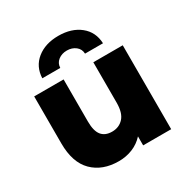

<svg xmlns="http://www.w3.org/2000/svg" viewBox="-175 -916 1042 1074"><g transform="rotate(-30 346.0 -379.5)"><path d="M631 -542V0H450V-58Q420 -25 378.5 -8Q337 9 289 9Q184 9 121.5 -53Q59 -115 59 -239V-542H249V-270Q249 -209 271.5 -181Q294 -153 339 -153Q384 -153 412.5 -184Q441 -215 441 -281V-542ZM345 -768Q430 -768 484 -724.5Q538 -681 541 -607H425Q424 -637 401 -655Q378 -673 345 -673Q312 -673 289 -655Q266 -637 265 -607H149Q152 -681 206 -724.5Q260 -768 345 -768Z"/></g></svg>

Font: CMG Sans ExtraBold
Style: Regular
Weight: 800
Designer: Julieta Ulanovsky
Foundry: Julieta Ulanovsky
Version: Version 7.200